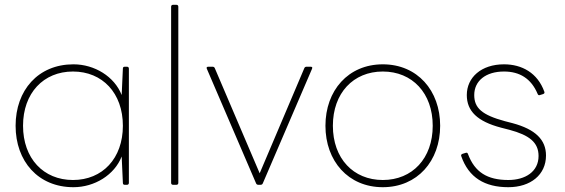

<svg xmlns="http://www.w3.org/2000/svg" viewBox="-20 -770 2355 800"><path d="M286 10C374 10 457 -41 487 -118L492 -8C492 -2 495 0 500 0H509C514 0 517 -3 517 -8V-484C517 -489 514 -492 509 -492H500C495 -492 492 -490 492 -484L487 -374C457 -451 374 -502 286 -502C139 -502 45 -394 45 -246C45 -98 139 10 286 10ZM284 -20C161 -20 76 -110 76 -246C76 -382 161 -472 284 -472C407 -472 492 -382 492 -246C492 -110 407 -20 284 -20Z M715 0C720 0 723 -3 723 -8V-742C723 -747 720 -750 715 -750H701C696 -750 693 -747 693 -742V-8C693 -3 696 0 701 0Z M1065 0C1069 0 1073 -1 1075 -6L1280 -483C1283 -490 1280 -492 1274 -492H1258C1254 -492 1250 -491 1248 -486L1062 -48L875 -486C873 -491 869 -492 865 -492H848C842 -492 839 -489 842 -483L1047 -6C1049 -1 1053 0 1057 0Z M1575 10C1719 10 1814 -99 1814 -246C1814 -393 1719 -502 1575 -502C1431 -502 1336 -393 1336 -246C1336 -99 1431 10 1575 10ZM1575 -20C1452 -20 1367 -110 1367 -246C1367 -382 1452 -472 1575 -472C1698 -472 1783 -382 1783 -246C1783 -110 1698 -20 1575 -20Z M2098 10C2191 10 2255 -42 2255 -122C2255 -187 2212 -231 2115 -257L2084 -265C1988 -291 1956 -320 1956 -374C1956 -433 2004 -472 2080 -472C2145 -472 2193 -443 2220 -379C2222 -374 2225 -372 2230 -374L2243 -378C2248 -380 2250 -383 2248 -388C2220 -466 2155 -502 2080 -502C1985 -502 1925 -447 1925 -374C1925 -307 1969 -264 2068 -238L2103 -229C2185 -207 2224 -177 2224 -120C2224 -55 2169 -20 2098 -20C2010 -20 1958 -53 1930 -128C1928 -133 1926 -135 1920 -133L1907 -129C1902 -127 1900 -124 1902 -119C1933 -30 2000 10 2098 10Z"/></svg>

Font: LINE Seed Sans TH Thin
Style: Regular
Weight: 250
Designer: Dalton Maag Ltd | Thai characters by Cadson Demak Co.,Ltd.
Foundry: Dalton Maag Ltd
Version: Version 1.003